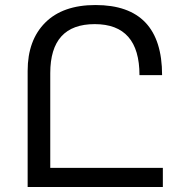

<svg xmlns="http://www.w3.org/2000/svg" viewBox="-20 -744 736 764"><path d="M628 -76V0H90V-462Q90 -584 160 -654Q230 -724 360 -724Q625 -724 625 -445H535Q535 -648 357 -648Q180 -648 180 -453V-76Z"/></svg>

Font: Noto Sans Armenian
Style: Regular
Weight: 400
Designer: Monotype Design Team
Foundry: Monotype Imaging Inc.
Version: Version 2.040;GOOG;noto-fonts:20170220:a8a215d2e889